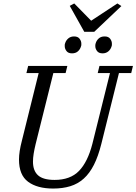

<svg xmlns="http://www.w3.org/2000/svg" viewBox="-20 -1080 790 1112"><path d="M288 12Q196 12 143 -27Q90 -66 90 -156Q90 -201 107 -266L204 -657H133L143 -698H370L360 -657H289L186 -244Q179 -215 175 -190Q171 -165 171 -144Q171 -91 200.5 -64.5Q230 -38 296 -38Q387 -38 437.5 -90Q488 -142 515 -247L617 -657H546L556 -698H750L740 -657H669L567 -247Q549 -175 524 -125.5Q499 -76 465 -45.5Q431 -15 387 -1.5Q343 12 288 12ZM397 -771Q375 -771 365 -784.5Q355 -798 355 -812Q355 -816 355 -820Q355 -824 357 -829Q362 -846 375.5 -857.5Q389 -869 409 -869Q431 -869 441 -855.5Q451 -842 451 -828Q451 -824 451 -820Q451 -816 449 -811Q444 -794 431 -782.5Q418 -771 397 -771ZM574 -771Q552 -771 542 -784.5Q532 -798 532 -812Q532 -816 532 -820Q532 -824 534 -829Q539 -846 552 -857.5Q565 -869 586 -869Q608 -869 618 -855.5Q628 -842 628 -828Q628 -824 628 -820Q628 -816 626 -811Q621 -794 607.5 -782.5Q594 -771 574 -771ZM384 -1046 410 -1060 508 -960 660 -1060 683 -1045 526 -896H468Z"/></svg>

Font: IBM Plex Serif
Style: Italic
Weight: 400
Italic angle: -14°
Designer: Mike Abbink, Paul van der Laan, Pieter van Rosmalen
Foundry: Bold Monday
Version: Version 3.001